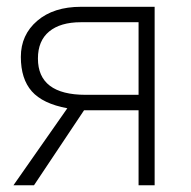

<svg xmlns="http://www.w3.org/2000/svg" viewBox="-20 -551 569 571"><path d="M92.8 -377Q92.8 -269 234.9 -269H392.1V-484.9H220.2Q159.7 -484.9 126.2 -457.3Q92.8 -429.7 92.8 -377ZM221.2 -530.8H439.9V0H392.1V-223.1H230L81.1 0H20L180.2 -229Q106.9 -242.7 74.5 -279.5Q42 -316.4 42 -381.8Q42 -447.3 90.6 -489Q139.2 -530.8 221.2 -530.8Z"/></svg>

Font: OpenSans-Light
Style: Regular
Weight: 300
Foundry: Ascender Corporation
Version: Version 1.10